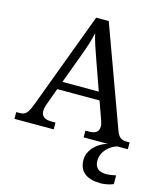

<svg xmlns="http://www.w3.org/2000/svg" viewBox="-136 -813 977 1153"><g transform="rotate(15 352.5 -237.0)"><path d="M0 0H244V-42H221C177 -42 155 -57 155 -91C155 -102 158 -118 164 -134L202 -239H465L505 -127C510 -112 513 -101 513 -90C513 -57 493 -42 453 -42H430V0H582C521 14 464 68 464 130C464 206 516 240 601 240C622 240 657 234 678 224V170C654 175 633 178 615 178C575 178 546 159 546 115C546 52 597 13 639 0H705V-42H692C653 -42 636 -53 621 -95L395 -714H317L95 -120C71 -56 58 -42 19 -42H0ZM221 -289 289 -473C312 -535 325 -574 335 -622C346 -574 364 -523 385 -464L447 -289Z"/></g></svg>

Font: Noto Fangsong KSS Vertical
Style: Regular
Weight: 400
Designer: LIU Zhao, ZHANG Congyu, Kushim JIANG
Foundry: Guyu Beijing Co. Ltd.
Version: Version 1.000;November 16, 2022;FontCreator 11.5.0.2427 64-b